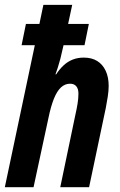

<svg xmlns="http://www.w3.org/2000/svg" viewBox="-26 -780 499 800"><path d="M-5.9 0 119.1 -591.8H64L82 -680.2H138.2L154.8 -759.8H274.9L257.8 -680.2H344.2L326.2 -591.8H238.8Q231.4 -557.6 225.6 -535.4Q219.7 -513.2 214.8 -498.3Q210 -483.4 205.1 -470.2H208Q222.7 -492.7 239.7 -508.3Q256.8 -523.9 277.6 -532Q298.3 -540 323.2 -540Q356 -540 378.9 -525.9Q401.9 -511.7 414.3 -485.1Q426.8 -458.5 426.8 -421.9Q426.8 -402.3 423.1 -377.9Q419.4 -353.5 415 -331.1L345.2 0H225.1L288.1 -301.8Q293.5 -325.2 297.1 -347.4Q300.8 -369.6 300.8 -390.1Q300.8 -410.2 291.7 -420.7Q282.7 -431.2 266.1 -431.2Q244.6 -431.2 228 -415.8Q211.4 -400.4 198.7 -368.9Q186 -337.4 175.8 -288.1L113.8 0Z"/></svg>

Font: Open Sans Condensed
Style: Italic
Weight: 400
Width: 3
Italic angle: -12°
Designer: Monotype Design Team
Foundry: Monotype Imaging Inc.
Version: Version 3.000